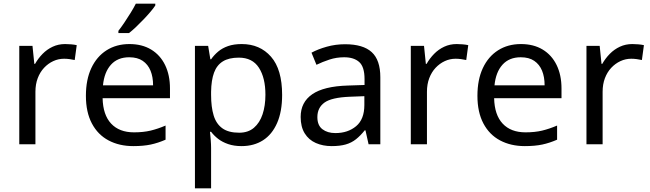

<svg xmlns="http://www.w3.org/2000/svg" viewBox="-20 -786 3543 1046"><path d="M335 -546Q350 -546 367.5 -544.5Q385 -543 398 -540L387 -459Q374 -462 358.5 -464Q343 -466 329 -466Q298 -466 270 -453Q242 -440 220 -416.5Q198 -393 185.5 -360Q173 -327 173 -286V0H85V-536H157L167 -438H171Q188 -468 212 -492.5Q236 -517 267 -531.5Q298 -546 335 -546Z M685 -546Q754 -546 803.5 -516Q853 -486 879.5 -431.5Q906 -377 906 -304V-251H539Q541 -160 585.5 -112.5Q630 -65 710 -65Q761 -65 800.5 -74.5Q840 -84 882 -102V-25Q841 -7 801 1.5Q761 10 706 10Q630 10 571.5 -21Q513 -52 480.5 -113.5Q448 -175 448 -264Q448 -352 477.5 -415Q507 -478 560.5 -512Q614 -546 685 -546ZM684 -474Q621 -474 584.5 -433.5Q548 -393 541 -321H814Q814 -367 800 -401Q786 -435 757.5 -454.5Q729 -474 684 -474ZM826 -756Q817 -742 800 -722Q783 -702 762.5 -680.5Q742 -659 721.5 -639.5Q701 -620 683 -606H625V-618Q640 -637 657.5 -663Q675 -689 692 -716.5Q709 -744 720 -766H826Z M1297 -546Q1396 -546 1456.5 -477Q1517 -408 1517 -269Q1517 -178 1489.5 -115.5Q1462 -53 1412.5 -21.5Q1363 10 1296 10Q1255 10 1223 -1Q1191 -12 1168.5 -29.5Q1146 -47 1130 -68H1124Q1126 -51 1128 -25Q1130 1 1130 20V240H1042V-536H1114L1126 -463H1130Q1146 -486 1168.5 -505Q1191 -524 1222.5 -535Q1254 -546 1297 -546ZM1281 -472Q1227 -472 1194 -451.5Q1161 -431 1146 -390Q1131 -349 1130 -286V-269Q1130 -203 1144 -157Q1158 -111 1191.5 -87Q1225 -63 1283 -63Q1332 -63 1363.5 -90Q1395 -117 1410.5 -163.5Q1426 -210 1426 -270Q1426 -362 1390.5 -417Q1355 -472 1281 -472Z M1860 -545Q1958 -545 2005 -502Q2052 -459 2052 -365V0H1988L1971 -76H1967Q1944 -47 1919.5 -27.5Q1895 -8 1863.5 1Q1832 10 1787 10Q1739 10 1700.5 -7Q1662 -24 1640 -59.5Q1618 -95 1618 -149Q1618 -229 1681 -272.5Q1744 -316 1875 -320L1966 -323V-355Q1966 -422 1937 -448Q1908 -474 1855 -474Q1813 -474 1775 -461.5Q1737 -449 1704 -433L1677 -499Q1712 -518 1760 -531.5Q1808 -545 1860 -545ZM1886 -259Q1786 -255 1747.5 -227Q1709 -199 1709 -148Q1709 -103 1736.5 -82Q1764 -61 1807 -61Q1875 -61 1920 -98.5Q1965 -136 1965 -214V-262Z M2468 -546Q2483 -546 2500.5 -544.5Q2518 -543 2531 -540L2520 -459Q2507 -462 2491.5 -464Q2476 -466 2462 -466Q2431 -466 2403 -453Q2375 -440 2353 -416.5Q2331 -393 2318.5 -360Q2306 -327 2306 -286V0H2218V-536H2290L2300 -438H2304Q2321 -468 2345 -492.5Q2369 -517 2400 -531.5Q2431 -546 2468 -546Z M2818 -546Q2887 -546 2936.5 -516Q2986 -486 3012.5 -431.5Q3039 -377 3039 -304V-251H2672Q2674 -160 2718.5 -112.5Q2763 -65 2843 -65Q2894 -65 2933.5 -74.5Q2973 -84 3015 -102V-25Q2974 -7 2934 1.5Q2894 10 2839 10Q2763 10 2704.5 -21Q2646 -52 2613.5 -113.5Q2581 -175 2581 -264Q2581 -352 2610.5 -415Q2640 -478 2693.5 -512Q2747 -546 2818 -546ZM2817 -474Q2754 -474 2717.5 -433.5Q2681 -393 2674 -321H2947Q2947 -367 2933 -401Q2919 -435 2890.5 -454.5Q2862 -474 2817 -474Z M3425 -546Q3440 -546 3457.5 -544.5Q3475 -543 3488 -540L3477 -459Q3464 -462 3448.5 -464Q3433 -466 3419 -466Q3388 -466 3360 -453Q3332 -440 3310 -416.5Q3288 -393 3275.5 -360Q3263 -327 3263 -286V0H3175V-536H3247L3257 -438H3261Q3278 -468 3302 -492.5Q3326 -517 3357 -531.5Q3388 -546 3425 -546Z"/></svg>

Font: Noto Sans Sinhala
Style: Regular
Weight: 400
Designer: Jelle Bosma - Monotype Design Team
Foundry: Monotype Imaging Inc.
Version: Version 2.006